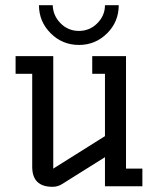

<svg xmlns="http://www.w3.org/2000/svg" viewBox="-20 -717 608 739"><path d="M104 -433H40V-501H185V-68L384 -193V-433H335V-501H465V-68H528V0H384V-112L218 -8Q202 2 182 2Q104 2 104 -75ZM384 -697H437Q437 -633 392 -588.5Q347 -544 284 -544Q220 -544 175 -589Q130 -634 130 -697H183Q184 -657 213 -627.5Q242 -598 284 -598Q325 -598 354.5 -627.5Q384 -657 384 -697Z"/></svg>

Font: Kelly Slab
Style: Regular
Weight: 400
Designer: Denis Masharov
Foundry: Denis Masharov
Version: Version 1.001